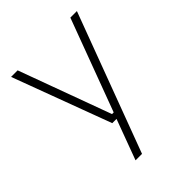

<svg xmlns="http://www.w3.org/2000/svg" viewBox="-191 -587 860 860"><g transform="rotate(-45 239.0 -157.0)"><path d="M260 -49 239.5 -39.5 406 -486.5H447.5L201.5 172H160.5L237 -34.5L252.5 -19.5H204.5L30.5 -486.5H72L232.5 -49Z"/></g></svg>

Font: Anek Odia ExtraLight
Style: Regular
Weight: 250
Designer: Yesha Goshar & Mahesh Sahu (Odia), Yesha Goshar (Latin)
Foundry: Ek Type
Version: Version 1.003